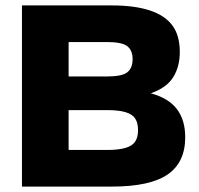

<svg xmlns="http://www.w3.org/2000/svg" viewBox="-20 -688 734 708"><path d="M61 0V-668H393Q475 -668 531 -650Q587 -632 615 -595Q643 -558 643 -496Q643 -442 618.5 -403Q594 -364 536 -344Q602 -326 632.5 -285.5Q663 -245 663 -182Q663 -89 598 -44.5Q533 0 393 0ZM233 -135H374Q417 -135 442.5 -142.5Q468 -150 478.5 -166Q489 -182 489 -208Q489 -235 478.5 -251Q468 -267 442.5 -274.5Q417 -282 374 -282H233ZM233 -406H374Q430 -406 449.5 -421.5Q469 -437 469 -470Q469 -502 449.5 -517.5Q430 -533 374 -533H233Z"/></svg>

Font: Gantari ExtraBold
Style: Regular
Weight: 800
Version: Version 1.000